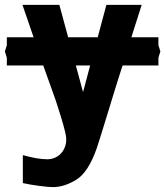

<svg xmlns="http://www.w3.org/2000/svg" viewBox="-36 -570 676 786"><path d="M159 82Q179.5 82 197.8 71Q216 60 226.2 40Q236.5 20 235 -5Q233.5 -26 213 -93.5Q192.5 -161 172.5 -214L141 -302H-8V-333.5L-16 -359.5L-8 -385V-417.5H101.5L56 -550H207L243 -417.5H364L399.5 -550H544L508.5 -438.5L502 -417.5H612.5V-385L620.5 -359.5L612.5 -333.5V-302H466L458.5 -279.5Q431.5 -194.5 408 -116.5Q368.5 12.5 360 37Q325.5 135.5 276.2 165.8Q227 196 180.5 196Q163.5 196 125 191Q86.5 186 57.5 179.5V65Q90.5 74 113.8 78Q137 82 159 82ZM304 -193 333 -302H274.5Z"/></svg>

Font: JuliaMono ExtraBold
Style: Regular
Weight: 800
Monospace: yes
Designer: cormullion
Foundry: corm
Version: Version 0.055; ttfautohint (v1.8.4)